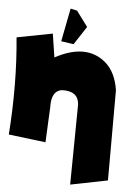

<svg xmlns="http://www.w3.org/2000/svg" viewBox="-63 -750 668 1008"><g transform="rotate(5 271.5 -246.0)"><path d="M345.7 214.4 350.6 -209Q345.2 -279.3 258.8 -275.9Q203.6 -267.1 206.1 -181.2L197.3 4.4L2 -19.5Q21.5 -288.1 -2 -531.2L186 -567.4L205.1 -443.4Q366.7 -530.3 471.7 -442.4Q527.8 -394.5 542 -299.8L541.5 175.3ZM267.6 -706.1 302.2 -698.7 362.3 -617.7 299.3 -521.5 233.4 -531.2Z"/></g></svg>

Font: Lapsus Pro (theguybrush.com)
Style: Bold
Weight: 700
Designer: Jose Roses
Version: Version 1.00 February 9, 2018, initial release